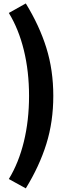

<svg xmlns="http://www.w3.org/2000/svg" viewBox="-20 -793 375 1094"><path d="M127 280.3Q204.6 153.8 244.1 27.1Q283.7 -99.6 283.7 -246.6Q283.7 -393.6 244.1 -520.3Q204.6 -647 127 -773.4L30.3 -719.2Q86.4 -627.4 116 -506.8Q145.5 -386.2 145.5 -246.6Q145.5 -106.9 116 14.2Q86.4 135.3 30.3 227.1Z"/></svg>

Font: Estedad-FD-VF Thin
Style: Regular
Weight: 100
Designer: Amin Abedi
Version: Version 5.0